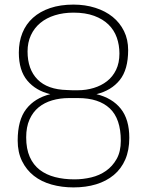

<svg xmlns="http://www.w3.org/2000/svg" viewBox="-20 -808 640 836"><path d="M300 8Q249 8 204.5 -4.5Q160 -17 127.5 -42.5Q95 -68 76 -106.5Q57 -145 57 -196Q57 -285 94 -333Q131 -381 199 -398Q136 -413 99 -457Q62 -501 62 -579Q62 -626 77.5 -664.5Q93 -703 123.5 -730.5Q154 -758 198.5 -773Q243 -788 300 -788Q351 -788 395 -774Q439 -760 470.5 -734.5Q502 -709 520 -672.5Q538 -636 538 -590Q538 -505 501.5 -459.5Q465 -414 400 -398Q469 -381 506 -334.5Q543 -288 543 -208Q543 -154 525.5 -113.5Q508 -73 475.5 -46Q443 -19 398.5 -5.5Q354 8 300 8ZM304 -27Q341 -27 377 -35.5Q413 -44 441.5 -64Q470 -84 488 -116Q506 -148 506 -195Q506 -291 458 -336Q410 -381 320 -381H280Q241 -381 207 -371Q173 -361 148 -340.5Q123 -320 108.5 -287.5Q94 -255 94 -210Q94 -160 109.5 -125Q125 -90 153 -68.5Q181 -47 219.5 -37Q258 -27 304 -27ZM319 -415Q355 -415 388 -425Q421 -435 446 -454.5Q471 -474 485.5 -504Q500 -534 500 -575Q500 -612 488.5 -644.5Q477 -677 452.5 -701Q428 -725 390 -739Q352 -753 300 -753Q256 -753 219 -741.5Q182 -730 155.5 -708Q129 -686 114.5 -654.5Q100 -623 100 -584Q100 -506 143.5 -462Q187 -418 272 -416Q283 -415 295 -415Q307 -415 319 -415Z"/></svg>

Font: Tanohe Sans ExtraLight
Style: Regular
Weight: 250
Designer: Village Type and Design LLC & Cristiano Sobral
Foundry: Cooper Hewitt Smithsonian Design Museum
Version: Version 1.00;September 29, 2021;FontCreator 13.0.0.2655 64-b